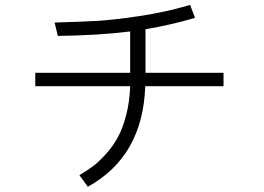

<svg xmlns="http://www.w3.org/2000/svg" viewBox="-20 -708 1040 757"><path d="M119.1 -368.2V-420.9H493.2V-584Q369.1 -568.4 208 -566.4L195.3 -619.1Q298.8 -622.1 361.3 -625.5Q423.8 -628.9 528.8 -644.5Q633.8 -660.2 729.5 -688.5L749 -637.7Q653.3 -609.4 553.7 -592.8V-420.9H861.3V-368.2H552.7Q543 -90.8 326.2 28.3L293 -17.6Q323.2 -35.2 346.7 -52.7Q370.1 -70.3 397.9 -101.1Q425.8 -131.8 444.8 -167Q463.9 -202.1 477.5 -254.4Q491.2 -306.6 493.2 -368.2Z"/></svg>

Font: Gothic A1 Light
Style: Regular
Weight: 300
Version: Version 2.50